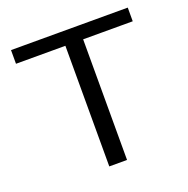

<svg xmlns="http://www.w3.org/2000/svg" viewBox="-119 -771 865 884"><g transform="rotate(-20 313.0 -329.0)"><path d="M269 0V-658H356V0ZM27 -591V-658H599V-591Z"/></g></svg>

Font: Ysabeau Office Medium
Style: Regular
Weight: 500
Designer: Christian Thalmann (Catharsis Fonts)
Version: Version 2.001;gftools[0.9.30]; featfreeze: tnum,lnum,ss02